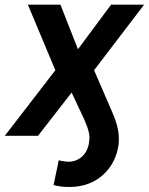

<svg xmlns="http://www.w3.org/2000/svg" viewBox="-35 -565 620 799"><path d="M-14.9 0H123.2L263.1 -179.7L316.4 -66.4C333.5 -26.3 339.8 -2.8 336.3 20.6C332 78.5 291.2 108 251.1 108C241.5 108 218.8 105.5 209.5 101.6L187.9 205.3C210.2 210.9 228.7 213.1 254.6 213.1C366.8 213.1 436.1 140.3 454.9 56.8C471.2 -15.3 442.8 -73.9 421.5 -122.9L356.5 -272.7L564.6 -545.5H427.2L289.4 -360.1L216.6 -545.5H81L195.3 -272.7Z"/></svg>

Font: Margiela Sans Semi Bold
Style: Italic
Weight: 600
Italic angle: -9.39999°
Designer: Stefan Endress, Andreas Faust
Version: Version 1.100;FEAKit 1.0